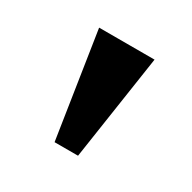

<svg xmlns="http://www.w3.org/2000/svg" viewBox="-75 -790 412 411"><g transform="rotate(30 131.5 -584.0)"><path d="M103 -454H161L200 -714H63Z"/></g></svg>

Font: Noto Serif Yezidi SemiBold
Style: Regular
Weight: 600
Designer: Dalton Maag Ltd
Foundry: Dalton Maag Ltd
Version: Version 1.001